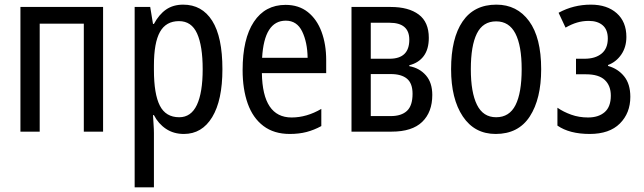

<svg xmlns="http://www.w3.org/2000/svg" viewBox="-20 -567 2774 827"><path d="M424 -537V0H341V-465H151V0H68V-537Z M769 -547Q850 -547 894 -477.5Q938 -408 938 -269Q938 -135 894 -62.5Q850 10 772 10Q728 10 695 -12Q662 -34 643 -71H639Q640 -51 641.5 -30.5Q643 -10 643 6V240H560V-537H627L639 -464H643Q665 -505 695.5 -526Q726 -547 769 -547ZM751 -476Q695 -476 669 -429.5Q643 -383 643 -285V-266Q643 -162 668.5 -112Q694 -62 752 -62Q803 -62 828 -115Q853 -168 853 -269Q853 -369 829 -422.5Q805 -476 751 -476Z M1210 -546Q1267 -546 1306 -515Q1345 -484 1365 -430Q1385 -376 1385 -308V-252H1108Q1111 -61 1236 -61Q1301 -61 1364 -98V-24Q1333 -7 1300.5 1.5Q1268 10 1228 10Q1160 10 1114.5 -24.5Q1069 -59 1047 -121Q1025 -183 1025 -265Q1025 -400 1073.5 -473Q1122 -546 1210 -546ZM1211 -478Q1118 -478 1109 -318H1305Q1304 -385 1281.5 -431.5Q1259 -478 1211 -478Z M1827 -404Q1827 -355 1805 -325.5Q1783 -296 1743 -286V-282Q1787 -274 1814.5 -242.5Q1842 -211 1842 -158Q1842 -84 1798.5 -42Q1755 0 1667 0H1494V-537H1663Q1740 -537 1783.5 -504.5Q1827 -472 1827 -404ZM1743 -396Q1743 -469 1658 -469H1577V-314H1658Q1743 -314 1743 -396ZM1757 -163Q1757 -208 1733 -228Q1709 -248 1663 -248H1577V-67H1663Q1709 -67 1733 -89.5Q1757 -112 1757 -163Z M2311 -269Q2311 -141 2262 -65.5Q2213 10 2115 10Q2024 10 1973.5 -65.5Q1923 -141 1923 -269Q1923 -402 1972.5 -474.5Q2022 -547 2118 -547Q2207 -547 2259 -476Q2311 -405 2311 -269ZM2008 -269Q2008 -169 2034.5 -115.5Q2061 -62 2117 -62Q2174 -62 2200.5 -114.5Q2227 -167 2227 -269Q2227 -370 2200 -422.5Q2173 -475 2117 -475Q2060 -475 2034 -422.5Q2008 -370 2008 -269Z M2525 -547Q2595 -547 2636.5 -510Q2678 -473 2678 -408Q2678 -364 2656 -332Q2634 -300 2599 -287V-283Q2642 -271 2668.5 -238Q2695 -205 2695 -150Q2695 -80 2650 -35Q2605 10 2520 10Q2433 10 2381 -26V-103Q2407 -85 2440.5 -73Q2474 -61 2513 -61Q2558 -61 2584.5 -84Q2611 -107 2611 -155Q2611 -198 2585 -222.5Q2559 -247 2504 -247H2461V-314H2498Q2544 -314 2571 -336Q2598 -358 2598 -401Q2598 -439 2576 -458Q2554 -477 2516 -477Q2490 -477 2466 -470Q2442 -463 2416 -448L2386 -512Q2450 -547 2525 -547Z"/></svg>

Font: Avrile Sans Condensed
Style: Regular
Weight: 400
Width: 3
Designer: Monotype Design Team
Foundry: Monotype Imaging Inc.
Version: Version 2.001;September 10, 2019;FontCreator 11.5.0.2425 64-